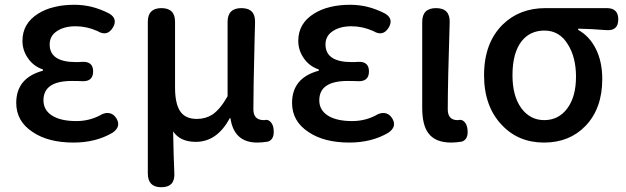

<svg xmlns="http://www.w3.org/2000/svg" viewBox="-20 -584 2623 804"><path d="M288 13Q182 13 117 -31Q48 -76 48 -153Q48 -258 160 -288V-293Q119 -307 96 -342Q74 -374 74 -413Q74 -486 140 -527Q199 -564 292 -564Q367 -564 438 -527Q474 -505 453 -469Q429 -429 388 -454Q343 -474 297 -474Q249 -474 219 -454Q188 -434 188 -398Q188 -324 298 -324Q315 -324 323 -325Q370 -328 370 -285Q370 -242 324 -244Q309 -245 281 -245Q162 -245 162 -164Q162 -123 198 -100Q234 -77 300 -77Q352 -77 397 -100Q417 -113 436 -110.5Q455 -108 467 -89Q489 -54 451 -28Q381 13 288 13Z M655 200Q599 200 599 142V-175V-493Q599 -550 656 -550Q713 -550 713 -493V-218Q713 -150 734.5 -118Q756 -86 804 -86Q841 -86 869 -104Q902 -126 933 -181V-492Q933 -550 991 -550Q1050 -550 1048 -490Q1047 -464 1046 -412Q1041 -208 1041 -126Q1041 -81 1085 -81Q1086 -81 1087 -81Q1101 -85 1111.5 -75Q1122 -65 1125 -48Q1132 -1 1102 9Q1078 13 1057 13Q960 13 945 -89H942Q889 10 800 10Q734 10 705 -34Q707 79 710 140Q714 200 655 200Z M1443 13Q1337 13 1272 -31Q1203 -76 1203 -153Q1203 -258 1315 -288V-293Q1274 -307 1251 -342Q1229 -374 1229 -413Q1229 -486 1295 -527Q1354 -564 1447 -564Q1522 -564 1593 -527Q1629 -505 1608 -469Q1584 -429 1543 -454Q1498 -474 1452 -474Q1404 -474 1374 -454Q1343 -434 1343 -398Q1343 -324 1453 -324Q1470 -324 1478 -325Q1525 -328 1525 -285Q1525 -242 1479 -244Q1464 -245 1436 -245Q1317 -245 1317 -164Q1317 -123 1353 -100Q1389 -77 1455 -77Q1507 -77 1552 -100Q1572 -113 1591 -110.5Q1610 -108 1622 -89Q1644 -54 1606 -28Q1536 13 1443 13Z M1869 13Q1803 13 1774 -26Q1748 -60 1748 -133V-341V-492Q1748 -550 1806 -550Q1865 -550 1863 -490Q1855 -236 1855 -126Q1855 -81 1896 -81Q1897 -81 1898 -81Q1913 -85 1923.5 -75Q1934 -65 1937 -47Q1944 -1 1914 9Q1890 13 1869 13Z M2258 13Q2151 13 2082 -60Q2007 -138 2007 -269Q2007 -405 2086 -482Q2156 -550 2264 -550H2416H2521Q2569 -550 2569 -503Q2569 -453 2517 -458Q2456 -463 2401 -464V-459Q2449 -432 2475.5 -378.5Q2502 -325 2502 -253Q2502 -130 2432 -57Q2365 13 2258 13ZM2259 -81Q2319 -81 2355.5 -130Q2392 -179 2392 -263Q2392 -344 2358 -398Q2323 -456 2260 -456Q2199 -456 2164 -411Q2126 -362 2126 -269Q2126 -182 2163 -131Q2200 -81 2259 -81Z"/></svg>

Font: GenSenRounded JP M
Style: Regular
Weight: 500
Version: Version 1.501;PS 1;hotconv 16.6.51;makeotf.lib2.5.65220